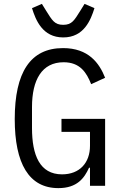

<svg xmlns="http://www.w3.org/2000/svg" viewBox="-20 -958 640 990"><path d="M444 0H522V-345H297V-278H444V-206C444 -119 391 -59 300 -59C185 -59 145 -158 145 -298V-406C145 -546 196 -637 308 -637C392 -637 426 -585 450 -524L522 -557C492 -633 436 -710 305 -710C136 -710 56 -584 56 -344C56 -115 129 12 281 12C378 12 415 -40 439 -93H444ZM306 -765C413 -765 448 -855 467 -916L416 -938L395 -904C363 -853 351 -830 306 -830C261 -830 249 -853 217 -904L196 -938L145 -916C164 -855 199 -765 306 -765Z"/></svg>

Font: IBM Mono
Style: Regular
Weight: 400
Monospace: yes
Designer: Mike Abbink, Paul van der Laan, Pieter van Rosmalen
Foundry: Bold Monday
Version: Version 2.3